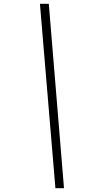

<svg xmlns="http://www.w3.org/2000/svg" viewBox="-20 -830 509 1017"><path d="M273.5 167 191.5 -810H238.5L319 167Z"/></svg>

Font: Libre Caslon Condensed
Style: Italic
Weight: 400
Italic angle: -22.583°
Designer: Pablo Impallari, Rodrigo Fuenzalida, Katja Schimmel, Ertekin Erdin
Foundry: Pablo Impallari, Rodrigo Fuenzalida
Version: Version 2.000;gftools[0.9.33]